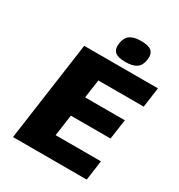

<svg xmlns="http://www.w3.org/2000/svg" viewBox="-207 -1037 1092 1173"><g transform="rotate(30 339.0 -450.0)"><path d="M658.7 -560.1H338.9L320.3 -430.2H600.6L580.6 -290H300.8L279.8 -140.1H599.6L580.1 0H60.1L158.2 -700.2H678.2ZM423.8 -740.2Q371.6 -740.2 350.6 -759Q329.6 -777.8 335.4 -819.8Q341.3 -861.8 367.7 -880.9Q394 -899.9 446.3 -899.9Q498.5 -899.9 519.8 -880.9Q541 -861.8 535.2 -819.8Q529.3 -777.8 502.9 -759Q476.6 -740.2 423.8 -740.2Z"/></g></svg>

Font: Fivo Sans Heavy
Style: Regular
Weight: 900
Designer: Alexander Slobzheninov
Foundry: Alexander Slobzheninov
Version: 1.0